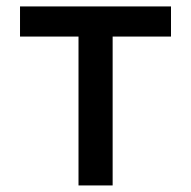

<svg xmlns="http://www.w3.org/2000/svg" viewBox="-20 -565 582 585"><path d="M41 -453.6V-545.4H501V-453.6H323.2V0H219.2V-453.6Z"/></svg>

Font: Interop Med
Style: Regular
Weight: 500
Designer: Rasmus Andersson, Google, Jang Haemin
Foundry: jhaemin
Version: Version 1.007